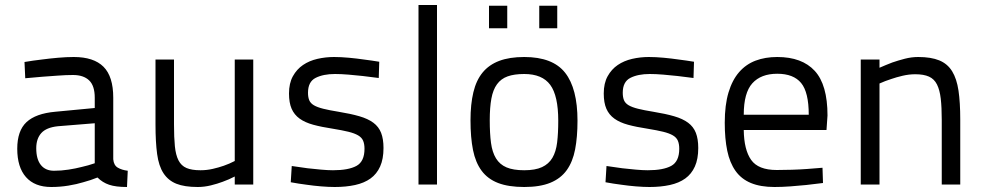

<svg xmlns="http://www.w3.org/2000/svg" viewBox="-20 -738 3944 768"><path d="M433 -101Q435 -77 451 -67.5Q467 -58 491 -55L488 10Q443 10 416.5 1Q390 -8 370 -28Q343 -17 313 -9Q287 -1 253.5 4.5Q220 10 185 10Q119 10 84 -29.5Q49 -69 49 -143Q49 -215 86 -249.5Q123 -284 201 -291L359 -306V-347Q359 -395 336.5 -416.5Q314 -438 272 -438Q244 -438 211 -435.5Q178 -433 149 -431Q115 -428 81 -425L78 -490Q113 -496 148 -500Q178 -504 212 -507Q246 -510 275 -510Q355 -510 394 -471Q433 -432 433 -347ZM211 -233Q165 -228 145 -205.5Q125 -183 125 -145Q125 -101 143.5 -78Q162 -55 196 -55Q225 -55 254 -59.5Q283 -64 306 -70Q333 -76 359 -85V-245Z M993 -500V0H919V-32Q896 -20 871 -11Q850 -3 823.5 3.5Q797 10 771 10Q718 10 685.5 -3Q653 -16 634 -45Q615 -74 608.5 -122Q602 -170 602 -239V-500H676V-240Q676 -188 679.5 -153Q683 -118 694 -96.5Q705 -75 726 -66Q747 -57 782 -57Q807 -57 831 -62.5Q855 -68 875 -75Q898 -83 919 -94V-500Z M1495 -426Q1463 -430 1431 -434Q1404 -437 1374 -439.5Q1344 -442 1320 -442Q1273 -442 1242.5 -426.5Q1212 -411 1212 -367Q1212 -349 1217 -337Q1222 -325 1235.5 -317Q1249 -309 1273 -303Q1297 -297 1334 -291Q1383 -283 1417.5 -273Q1452 -263 1473.5 -247Q1495 -231 1504.5 -206.5Q1514 -182 1514 -146Q1514 -102 1500.5 -72Q1487 -42 1462 -24Q1437 -6 1400.5 2Q1364 10 1319 10Q1295 10 1264.5 7.5Q1234 5 1207 1Q1175 -3 1143 -9L1147 -74Q1179 -69 1210 -65Q1236 -62 1264 -59.5Q1292 -57 1312 -57Q1374 -57 1406 -74.5Q1438 -92 1438 -143Q1438 -162 1432.5 -175Q1427 -188 1412.5 -196.5Q1398 -205 1373.5 -211Q1349 -217 1312 -223Q1266 -230 1233 -239Q1200 -248 1178.5 -263.5Q1157 -279 1146.5 -303Q1136 -327 1136 -364Q1136 -405 1151.5 -433Q1167 -461 1192 -478Q1217 -495 1249.5 -502.5Q1282 -510 1316 -510Q1344 -510 1376 -507Q1408 -504 1435 -500Q1467 -496 1497 -491Z M1654 -718H1728V0H1654Z M2077 -510Q2191 -510 2240.5 -447Q2290 -384 2290 -255Q2290 -190 2280.5 -140.5Q2271 -91 2247 -57.5Q2223 -24 2181.5 -7Q2140 10 2077 10Q2014 10 1972.5 -6Q1931 -22 1906.5 -55Q1882 -88 1872 -138Q1862 -188 1862 -257Q1862 -321 1873.5 -369Q1885 -417 1910.5 -448Q1936 -479 1977 -494.5Q2018 -510 2077 -510ZM2077 -57Q2121 -57 2148 -69.5Q2175 -82 2189.5 -106.5Q2204 -131 2208.5 -168Q2213 -205 2213 -255Q2213 -355 2181 -398.5Q2149 -442 2077 -442Q2037 -442 2010.5 -432.5Q1984 -423 1968 -401Q1952 -379 1945.5 -343.5Q1939 -308 1939 -257Q1939 -204 1944 -166.5Q1949 -129 1964 -104.5Q1979 -80 2006 -68.5Q2033 -57 2077 -57ZM1936 -715H2009V-625H1936ZM2137 -715H2209V-625H2137Z M2754 -426Q2722 -430 2690 -434Q2663 -437 2633 -439.5Q2603 -442 2579 -442Q2532 -442 2501.5 -426.5Q2471 -411 2471 -367Q2471 -349 2476 -337Q2481 -325 2494.5 -317Q2508 -309 2532 -303Q2556 -297 2593 -291Q2642 -283 2676.5 -273Q2711 -263 2732.5 -247Q2754 -231 2763.5 -206.5Q2773 -182 2773 -146Q2773 -102 2759.5 -72Q2746 -42 2721 -24Q2696 -6 2659.5 2Q2623 10 2578 10Q2554 10 2523.5 7.5Q2493 5 2466 1Q2434 -3 2402 -9L2406 -74Q2438 -69 2469 -65Q2495 -62 2523 -59.5Q2551 -57 2571 -57Q2633 -57 2665 -74.5Q2697 -92 2697 -143Q2697 -162 2691.5 -175Q2686 -188 2671.5 -196.5Q2657 -205 2632.5 -211Q2608 -217 2571 -223Q2525 -230 2492 -239Q2459 -248 2437.5 -263.5Q2416 -279 2405.5 -303Q2395 -327 2395 -364Q2395 -405 2410.5 -433Q2426 -461 2451 -478Q2476 -495 2508.5 -502.5Q2541 -510 2575 -510Q2603 -510 2635 -507Q2667 -504 2694 -500Q2726 -496 2756 -491Z M3087 -58Q3115 -58 3147.5 -59Q3180 -60 3207 -62Q3239 -64 3270 -67L3272 -6Q3238 -2 3205 2Q3176 5 3142 7.5Q3108 10 3078 10Q3022 10 2983.5 -6Q2945 -22 2922 -54.5Q2899 -87 2889 -135Q2879 -183 2879 -247Q2879 -318 2894 -368Q2909 -418 2936.5 -449.5Q2964 -481 3002.5 -495.5Q3041 -510 3089 -510Q3188 -510 3239 -454.5Q3290 -399 3290 -276L3286 -218H2955Q2956 -139 2984.5 -98.5Q3013 -58 3087 -58ZM3215 -279Q3215 -369 3184.5 -406Q3154 -443 3089 -443Q3024 -443 2989.5 -405Q2955 -367 2955 -279Z M3423 0V-500H3498V-467Q3523 -478 3549 -488Q3572 -496 3599 -503Q3626 -510 3653 -510Q3704 -510 3737 -496.5Q3770 -483 3788.5 -453Q3807 -423 3814 -375.5Q3821 -328 3821 -260V0H3747V-259Q3747 -309 3743 -343.5Q3739 -378 3728 -400Q3717 -422 3696 -431.5Q3675 -441 3641 -441Q3616 -441 3590.5 -435Q3565 -429 3545 -422Q3520 -414 3498 -404V0Z"/></svg>

Font: TitilliumText22L 400 wt
Style: 400 wt
Weight: 400
Designer: Campivisivi
Foundry: Campivisivi
Version: 1.000